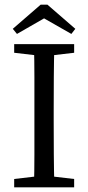

<svg xmlns="http://www.w3.org/2000/svg" viewBox="-20 -806 380 826"><path d="M41 0V-36L161 -50H179L299 -36V0ZM126 0Q128 -69 128 -140.5Q128 -212 128 -285V-331Q128 -402 128 -473.5Q128 -545 126 -616H214Q212 -546 211.5 -474.5Q211 -403 211 -331V-285Q211 -214 211.5 -142.5Q212 -71 214 0ZM41 -579V-616H299V-579L179 -565H161ZM184 -786 304 -682 287 -660 131 -749H208L53 -660L35 -682L155 -786Z"/></svg>

Font: Lisu Bosa ExtraLight
Style: Regular
Weight: 200
Designer: David Morse, Annie Olsen, Victor Gaultney, Frank Grießhammer (Latin)
Foundry: SIL International
Version: Version 2.000